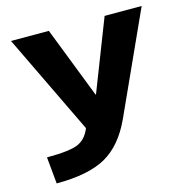

<svg xmlns="http://www.w3.org/2000/svg" viewBox="-108 -835 938 951"><g transform="rotate(-15 361.0 -360.0)"><path d="M67 10 54 -127Q170 -127 213.5 -145.5Q257 -164 278 -217L31 -730H225L367 -365H369L511 -730H701L466 -213Q410 -91 320.5 -40.5Q231 10 67 10Z"/></g></svg>

Font: Mplus 1p ExtraBold
Style: Regular
Weight: 800
Version: Version 1.061